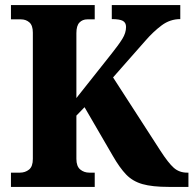

<svg xmlns="http://www.w3.org/2000/svg" viewBox="-20 -734 760 754"><path d="M23 0V-56H58Q79 -56 94 -68Q109 -80 109 -110V-606Q109 -634 95.5 -646Q82 -658 62 -658H23V-714H352V-658H323Q304 -658 292 -645.5Q280 -633 280 -604V-349L418 -523Q446 -558 460.5 -581.5Q475 -605 475 -628Q475 -645 462.5 -652Q450 -659 419 -659V-714H688V-659Q648 -659 615 -634.5Q582 -610 550 -573L424 -430L610 -142Q641 -94 662.5 -75Q684 -56 715 -56H720V0H643Q578 0 539.5 -11Q501 -22 475.5 -48.5Q450 -75 423 -122L312 -313L280 -280V-110Q280 -81 295 -68.5Q310 -56 331 -56H352V0Z"/></svg>

Font: Noto Serif Ethiopic SemiCondensed ExtraBold
Style: Regular
Weight: 800
Width: 4
Designer: Monotype Design Team
Foundry: Monotype Imaging Inc.
Version: Version 2.102; ttfautohint (v1.8.4.7-5d5b)